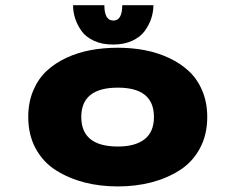

<svg xmlns="http://www.w3.org/2000/svg" viewBox="-20 -692 890 724"><path d="M558.5 -672.5Q558.5 -647.5 550.5 -623Q542.5 -598.5 526 -575.5Q509.5 -552.5 478.5 -538.2Q447.5 -524 406.5 -524Q365 -524 334.2 -538.2Q303.5 -552.5 287.2 -575.5Q271 -598.5 263.2 -623Q255.5 -647.5 255.5 -672.5H373.5Q373.5 -614.5 407.5 -614.5Q441 -614.5 441 -672.5ZM424.5 11Q357 11 298 -4.2Q239 -19.5 190.8 -50Q142.5 -80.5 114.5 -132Q86.5 -183.5 86.5 -251Q86.5 -305.5 105 -349.8Q123.5 -394 155 -423.8Q186.5 -453.5 230 -473.8Q273.5 -494 322 -503Q370.5 -512 424.5 -512Q477.5 -512 526 -502.8Q574.5 -493.5 617.8 -473.2Q661 -453 692.8 -423.2Q724.5 -393.5 743 -349.2Q761.5 -305 761.5 -251Q761.5 -183.5 733.5 -132Q705.5 -80.5 657.5 -50Q609.5 -19.5 550.5 -4.2Q491.5 11 424.5 11ZM424.5 -139.5Q490 -139.5 525.2 -167Q560.5 -194.5 560.5 -251Q560.5 -361.5 424.5 -361.5Q286.5 -361.5 286.5 -251Q286.5 -139.5 424.5 -139.5Z"/></svg>

Font: League Mono Wide ExtraBold
Style: Regular
Weight: 800
Width: 8
Designer: Tyler Finck
Foundry: The League of Moveable Type / Tyler Finck
Version: Version 2.210